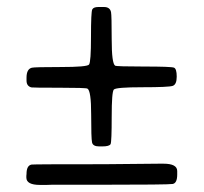

<svg xmlns="http://www.w3.org/2000/svg" viewBox="-20 -560 581 548"><path d="M446.8 -92.8Q485.8 -92.8 485.8 -71.8V-62Q485.8 -37.1 472.7 -34.9Q459.5 -32.7 263.7 -32.7H127.9L113.3 -32.2H94.2Q55.2 -32.2 55.2 -53.2V-58.1L55.7 -63.5Q55.7 -87.9 70.3 -90.3Q76.2 -91.3 277.3 -91.3L432.6 -92.8ZM260.7 -540H276.9Q293.9 -540 296.9 -525.4Q298.8 -516.1 298.8 -447.5Q298.8 -378.9 308.6 -372.6Q312.5 -370.1 390.6 -370.1Q468.8 -370.1 476.6 -366.9Q484.4 -363.8 484.4 -341.3Q484.4 -318.8 472.9 -314.9Q461.4 -311 386.2 -311Q311 -311 304.9 -304.4Q298.8 -297.9 298.8 -226.8Q298.8 -155.8 295.7 -148.9Q292.5 -142.1 271.5 -142.1H263.2Q245.1 -142.1 242.7 -153.6Q240.2 -165 240.2 -233.2Q240.2 -301.3 229.5 -307.1Q225.1 -309.6 149.4 -309.6Q73.7 -309.6 69.8 -310.5Q55.7 -314 55.7 -330.1V-338.4Q55.7 -362.8 70.8 -366.7Q78.6 -368.7 153.6 -368.7Q228.5 -368.7 234.1 -375.7Q239.7 -382.8 239.7 -454.6Q239.7 -526.4 243.4 -533.2Q247.1 -540 260.7 -540Z"/></svg>

Font: Averia Serif Libre Light
Style: Regular
Weight: 300
Version: Version 1.002